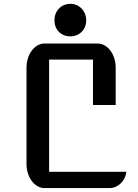

<svg xmlns="http://www.w3.org/2000/svg" viewBox="-20 -963 707 983"><path d="M115.7 -123C115.7 -55.2 157.7 0 208 0H541.5C584.5 0 622.1 -37.6 627 -83.5H231.4V-657.7H456.1V-425.3H572.3V-616.2C572.3 -685.5 530.3 -740.2 479.5 -740.2H208C157.7 -740.2 115.7 -685.5 115.7 -616.2ZM340.3 -776.9C385.3 -776.9 421.4 -810.1 421.4 -858.9C421.4 -907.2 385.3 -943.4 340.3 -943.4C293 -943.4 258.8 -907.2 258.8 -858.9C258.8 -810.1 293 -776.9 340.3 -776.9Z"/></svg>

Font: Atomic Age
Style: Regular
Weight: 400
Designer: James Grieshaber
Foundry: James Grieshaber
Version: Version 1.002